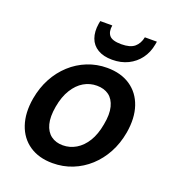

<svg xmlns="http://www.w3.org/2000/svg" viewBox="-137 -856 885 975"><g transform="rotate(20 305.0 -368.5)"><path d="M256 12Q182 12 131 -22.5Q80 -57 59 -119.5Q38 -182 52 -263Q63 -325 90 -375Q117 -425 157 -461.5Q197 -498 247 -518Q297 -538 353 -538Q428 -538 479 -503.5Q530 -469 551 -407Q572 -345 558 -263Q547 -201 520 -151Q493 -101 453 -64.5Q413 -28 363 -8Q313 12 256 12ZM274 -91Q312 -91 345 -110.5Q378 -130 401.5 -168Q425 -206 435 -263Q446 -320 436 -358.5Q426 -397 400 -416Q374 -435 335 -435Q297 -435 264.5 -416Q232 -397 208 -358.5Q184 -320 174 -263Q164 -206 174 -168Q184 -130 210 -110.5Q236 -91 274 -91ZM361 -585Q314 -585 283 -603.5Q252 -622 240 -655.5Q228 -689 235 -733L238 -749H303Q297 -714 313 -694.5Q329 -675 378 -675Q426 -675 449 -694.5Q472 -714 479 -749H544L541 -732Q533 -688 508.5 -655Q484 -622 446.5 -603.5Q409 -585 361 -585Z"/></g></svg>

Font: DM Sans 9pt SemiBold
Style: Italic
Weight: 600
Italic angle: -10°
Version: Version 4.004;gftools[0.9.30]